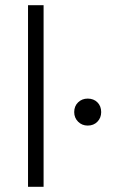

<svg xmlns="http://www.w3.org/2000/svg" viewBox="-20 -720 440 740"><path d="M88 0V-700H148V0ZM318 -236Q296 -236 281 -251Q266 -266 266 -288Q266 -311 281 -325.5Q296 -340 318 -340Q341 -340 355.5 -325.5Q370 -311 370 -288Q370 -266 355.5 -251Q341 -236 318 -236Z"/></svg>

Font: Space Grotesk Light Light
Style: Regular
Weight: 300
Version: Version 2.000